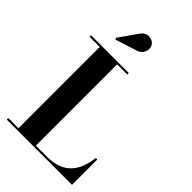

<svg xmlns="http://www.w3.org/2000/svg" viewBox="-291 -1106 1208 1208"><g transform="rotate(45 313.0 -501.5)"><path d="M287.5 -884C335.5 -894 353 -947 331.5 -979C313.5 -1007 256.5 -1018 227.5 -970.5L142 -849L149.5 -839.5ZM601 0V-225H587.5C572.5 -98 512.5 -13.5 365.5 -13.5H266V-736.5H356V-750H20.5V-736.5H111V-13.5H20.5V0Z"/></g></svg>

Font: Bodoni* 16pt
Style: Bold
Weight: 700
Version: Version 2.3